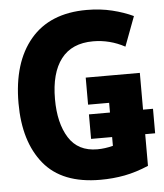

<svg xmlns="http://www.w3.org/2000/svg" viewBox="-53 -770 705 827"><g transform="rotate(-5 300.0 -357.0)"><path d="M348 10Q183 10 104 -86.5Q25 -183 25 -349Q25 -525 109 -624.5Q193 -724 352 -724Q411 -724 462 -711.5Q513 -699 553 -680L505 -552Q440 -587 368 -587Q276 -587 229.5 -526.5Q183 -466 183 -353Q183 -249 223 -185.5Q263 -122 346 -122Q379 -122 414 -131V-169H323V-275H414V-317H323V-434H557V-275H600V-169H557V-32Q503 -9 453 0.5Q403 10 348 10Z"/></g></svg>

Font: Noto Sans Mono ExtraBold
Style: Regular
Weight: 800
Designer: Monotype Design Team
Foundry: Monotype Imaging Inc.
Version: Version 2.014